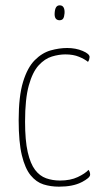

<svg xmlns="http://www.w3.org/2000/svg" viewBox="-20 -690 392 720"><path d="M201 10Q170 10 143 1.5Q116 -7 95 -32.5Q74 -58 62 -107.5Q50 -157 50 -239Q50 -329 66.5 -383Q83 -437 110.5 -464.5Q138 -492 170 -501Q202 -510 232 -510Q264 -510 290 -499Q316 -488 316 -476Q316 -473 314.5 -467.5Q313 -462 310 -458Q298 -468 276.5 -477Q255 -486 225 -486Q201 -486 174.5 -478Q148 -470 125 -445Q102 -420 88 -369.5Q74 -319 74 -234Q74 -163 84 -119.5Q94 -76 111.5 -53Q129 -30 153 -21.5Q177 -13 205 -13Q244 -13 271.5 -26Q299 -39 312 -53Q315 -49 316.5 -44.5Q318 -40 318 -35Q318 -23 285.5 -6.5Q253 10 201 10ZM202 -614Q192 -615 188 -622Q184 -629 185 -642Q186 -656 190.5 -663Q195 -670 204 -670Q214 -670 218.5 -662Q223 -654 222 -640Q221 -627 217 -620.5Q213 -614 202 -614Z"/></svg>

Font: Yanone Kaffeesatz ExtraLight
Style: Regular
Weight: 200
Designer: Yanone (Cyrillic: Daniel Pouzeot, Huerta Tipografica, and Cyreal)
Foundry: Yanone
Version: Version 2.003